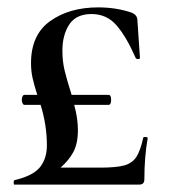

<svg xmlns="http://www.w3.org/2000/svg" viewBox="-20 -500 472 520"><path d="M372 -129Q380 -129 380 -126Q371 -74 371 -15Q371 -7 367.5 -3.5Q364 0 356 0H19Q17 0 17 -5.5Q17 -11 19 -12Q70 -24 88.5 -47.5Q107 -71 107 -106Q107 -161 90 -216H46Q43 -216 41 -220.5Q39 -225 39 -230Q39 -235 41 -239Q43 -243 46 -243H81Q73 -268 68.5 -287.5Q64 -307 64 -329Q64 -406 116 -443Q168 -480 246 -480Q294 -480 336 -466Q351 -460 352 -447L359 -344Q359 -340 354 -340Q348 -340 347 -344Q322 -401 295.5 -431.5Q269 -462 228 -462Q186 -462 167.5 -433.5Q149 -405 149 -363Q149 -334 155 -309Q161 -284 174 -243H274Q281 -243 281 -230Q281 -216 274 -216H181Q191 -179 191 -148Q191 -111 178.5 -88Q166 -65 144 -46H251Q295 -46 316.5 -52Q338 -58 349 -74.5Q360 -91 368 -127Q368 -129 372 -129Z"/></svg>

Font: Cormorant SC SemiBold
Style: Regular
Weight: 600
Designer: Christian Thalmann (Catharsis Fonts)
Version: Version 3.000